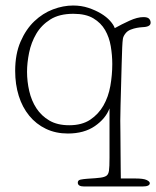

<svg xmlns="http://www.w3.org/2000/svg" viewBox="-20 -473 566 696"><path d="M396 -371Q421 -385 449.5 -398Q478 -411 500 -411Q515 -411 520.5 -405Q526 -399 526 -391Q526 -379 510 -376Q506 -375 496.5 -374.5Q487 -374 476 -372Q465 -370 453.5 -365.5Q442 -361 435 -352Q427 -342 425.5 -332.5Q424 -323 423 -301Q422 -276 421 -239.5Q420 -203 419 -164.5Q418 -126 417 -91.5Q416 -57 416 -36Q416 -22 416.5 8.5Q417 39 417 72Q417 105 417.5 134.5Q418 164 418 174H471Q500 174 511.5 179.5Q523 185 523 191Q523 203 496 203H285Q262 203 262 189Q262 180 272.5 178Q283 176 296 175Q330 173 344.5 171Q359 169 366 164Q373 159 375 146Q377 133 377 98V-80Q363 -43 324 -16Q285 11 226 11Q182 11 146.5 -6Q111 -23 86 -53.5Q61 -84 48 -125.5Q35 -167 35 -216Q35 -277 54.5 -322Q74 -367 104.5 -396Q135 -425 172 -439Q209 -453 245 -453Q275 -453 300.5 -444.5Q326 -436 346 -424Q366 -412 379 -397.5Q392 -383 396 -371ZM231 -19Q277 -19 307 -39Q337 -59 355 -90.5Q373 -122 380 -161.5Q387 -201 387 -241Q387 -273 381.5 -305.5Q376 -338 361 -364Q346 -390 318.5 -406.5Q291 -423 246 -423Q195 -423 162.5 -402.5Q130 -382 111.5 -350.5Q93 -319 85.5 -282Q78 -245 78 -213Q78 -178 86 -143Q94 -108 112 -80.5Q130 -53 159 -36Q188 -19 231 -19Z"/></svg>

Font: Life Savers
Style: Regular
Weight: 400
Version: Version 2.001; ttfautohint (v0.93) -l 8 -r 50 -G 200 -x 14 -